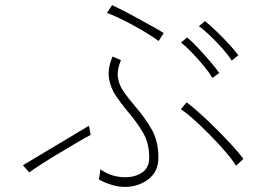

<svg xmlns="http://www.w3.org/2000/svg" viewBox="-20 -770 1040 754"><path d="M470 -36Q423 -36 368 -65Q370 -72 371.5 -83.5Q373 -95 374 -105Q399 -88 423 -81Q447 -74 471 -74Q512 -74 539 -93Q566 -112 566 -151Q566 -207 542 -248.5Q518 -290 480 -334Q456 -363 435 -394Q414 -425 408 -462.5Q402 -500 422 -548L455 -534Q439 -496 443 -466.5Q447 -437 465 -411Q483 -385 507 -357Q547 -311 574.5 -264Q602 -217 602 -151Q602 -96 562.5 -66Q523 -36 470 -36ZM907 -119Q893 -142 865.5 -174Q838 -206 805.5 -239Q773 -272 742 -300Q711 -328 690 -341L713 -368Q736 -351 767 -323Q798 -295 831 -262Q864 -229 892 -198.5Q920 -168 936 -146ZM95 -93 70 -121Q90 -133 126 -154.5Q162 -176 202 -200Q242 -224 276.5 -244.5Q311 -265 329 -276Q329 -276 331 -267Q333 -258 334.5 -249.5Q336 -241 336 -240Q321 -233 289 -214Q257 -195 219 -172.5Q181 -150 147.5 -128.5Q114 -107 95 -93ZM603 -609Q587 -621 560.5 -637.5Q534 -654 503.5 -670.5Q473 -687 445.5 -700Q418 -713 400 -719L420 -750Q435 -743 463.5 -728.5Q492 -714 523.5 -696.5Q555 -679 582.5 -664Q610 -649 623 -640ZM890 -532Q877 -553 854 -579Q831 -605 806 -629Q781 -653 761 -667L785 -687Q803 -673 829 -648Q855 -623 879.5 -596.5Q904 -570 916 -553ZM814 -464Q802 -485 780 -511.5Q758 -538 734 -563Q710 -588 691 -603L715 -623Q733 -608 758 -581.5Q783 -555 806 -528Q829 -501 841 -483Z"/></svg>

Font: Zen Kaku Gothic New Light
Style: Regular
Weight: 300
Designer: Yoshimichi Ohira
Foundry: Positype
Version: Version 1.002